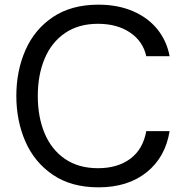

<svg xmlns="http://www.w3.org/2000/svg" viewBox="-20 -793 788 823"><path d="M50 -382Q50 -489 89 -578Q128 -667 207 -720Q286 -773 402 -773Q485 -773 550 -745Q615 -717 655 -667Q695 -617 707 -552H607Q593 -616 537.5 -653.5Q482 -691 400 -691Q317 -691 259 -651.5Q201 -612 171.5 -542Q142 -472 142 -382Q142 -291 171.5 -221Q201 -151 259 -111.5Q317 -72 400 -72Q484 -72 538.5 -112.5Q593 -153 607 -231H707Q689 -119 608.5 -54.5Q528 10 402 10Q286 10 207 -43.5Q128 -97 89 -186Q50 -275 50 -382Z"/></svg>

Font: Open Sauce Sans
Style: Regular
Weight: 400
Designer: Alfredo Marco Pradil
Foundry: Creative Sauce Fz LLC
Version: Version 1.477